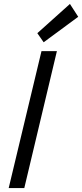

<svg xmlns="http://www.w3.org/2000/svg" viewBox="-20 -952 416 972"><path d="M24 0 190 -693H268L103 0ZM201 -738 169 -784 334 -932 376 -867Z"/></svg>

Font: Ubuntu Sans
Style: Italic
Weight: 400
Italic angle: -13.5°
Designer: Dalton Maag Ltd
Foundry: Dalton Maag Ltd
Version: Version 1.006